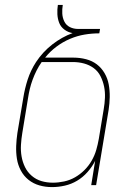

<svg xmlns="http://www.w3.org/2000/svg" viewBox="-20 -755 540 783"><path d="M192 8Q165 8 140.5 1Q116 -6 96.5 -21.5Q77 -37 65 -59.5Q53 -82 49 -107.5Q45 -133 46 -159.5Q47 -186 51 -213L75 -356Q81 -394 93 -431Q105 -468 127 -502Q154 -543 193 -573.5Q232 -604 276 -620Q258 -623 243 -634Q228 -645 221.5 -661.5Q215 -678 214 -697Q213 -716 216 -735H236Q233 -717 234 -699.5Q235 -682 242.5 -667Q250 -652 265 -644.5Q280 -637 298 -637H388L385 -619Q355 -619 325 -614Q295 -609 265.5 -596.5Q236 -584 210 -564.5Q184 -545 164 -520H280Q306 -520 331 -513.5Q356 -507 375 -492.5Q394 -478 406.5 -456.5Q419 -435 423.5 -410Q428 -385 427.5 -359Q427 -333 423 -307L372 0H352L368 -99Q356 -75 337 -53.5Q318 -32 294.5 -18Q271 -4 244.5 2Q218 8 192 8ZM196 -10Q218 -10 241.5 -15Q265 -20 286 -32Q307 -44 324.5 -61.5Q342 -79 354 -100Q366 -121 372.5 -143.5Q379 -166 383 -189L403 -310Q407 -333 408 -356.5Q409 -380 404.5 -402Q400 -424 390 -444Q380 -464 362.5 -477Q345 -490 323 -496Q301 -502 277 -502H150Q138 -485 129 -467Q120 -449 113 -430Q106 -411 101.5 -392Q97 -373 94 -353L71 -213Q67 -189 65.5 -164.5Q64 -140 68 -117Q72 -94 82 -73.5Q92 -53 109.5 -38Q127 -23 149 -16.5Q171 -10 196 -10Z"/></svg>

Font: Iosevka Thin Oblique
Style: Regular
Weight: 100
Italic angle: -9°
Monospace: yes
Designer: Belleve Invis
Foundry: Belleve Invis
Version: Version 32.5.0; ttfautohint (v1.8.4)